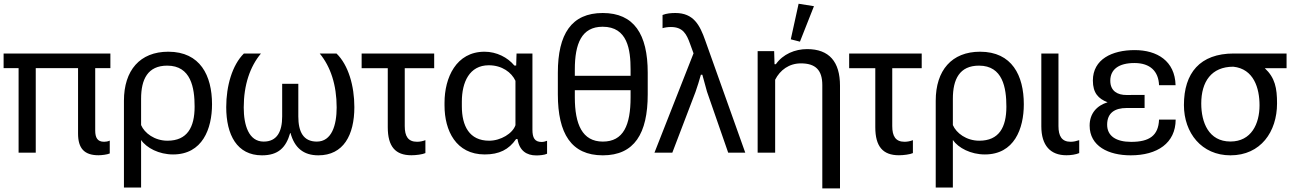

<svg xmlns="http://www.w3.org/2000/svg" viewBox="-24 -830 7035 1044"><path d="M-4.4 -459.5H77.1V0H170.4V-459.5H400.4V-104C400.4 -23.4 434.1 14.2 511.7 14.2C527.8 14.2 559.1 10.7 572.8 4.4V-65.4C563 -61 552.2 -59.1 542 -59.1C505.4 -59.1 493.7 -82 493.7 -120.6V-459.5H576.2V-539.1H-4.4Z M649.9 189.9H743.2V-68.8C772.9 -25.4 840.8 9.8 917 9.8C1076.7 9.8 1128.9 -129.4 1128.9 -263.2C1128.9 -418.9 1064.9 -548.8 891.1 -548.8C736.8 -548.8 649.9 -447.3 649.9 -282.2ZM886.7 -64.9C816.4 -64.9 761.7 -106.4 743.2 -149.9V-293C743.2 -398.9 779.3 -473.1 885.3 -473.1C1014.6 -473.1 1034.2 -352.5 1034.2 -250C1034.2 -137.7 994.1 -64.9 886.7 -64.9Z M1400.4 14.6C1489.3 14.6 1530.8 -27.3 1553.7 -106.4H1555.7C1577.6 -26.4 1626 14.6 1707 14.6C1843.3 14.6 1902.8 -95.2 1902.8 -247.6C1902.8 -362.3 1870.6 -476.1 1805.7 -539.1H1714.4C1773.4 -467.8 1806.6 -368.2 1806.6 -245.6C1806.6 -149.4 1779.8 -60.1 1698.7 -60.1C1625 -60.1 1598.1 -113.8 1598.1 -196.8V-374.5H1510.3V-196.8C1510.3 -113.8 1481.9 -60.1 1409.7 -60.1C1328.1 -60.1 1301.3 -149.9 1301.3 -245.6C1301.3 -368.2 1335.4 -467.8 1395 -539.1H1302.2C1238.3 -475.6 1206.1 -362.3 1206.1 -247.6C1206.1 -96.7 1264.6 14.6 1400.4 14.6Z M1942.4 -459H2084.5V-138.2C2084.5 -33.7 2125.5 14.2 2212.9 14.2C2237.3 14.2 2273.4 9.8 2289.1 2.4V-67.9C2275.4 -62.5 2259.3 -59.1 2243.7 -59.1C2194.8 -59.1 2176.8 -89.4 2176.8 -144.5V-459H2336.9V-539.1H1942.4Z M2611.8 9.8C2690.4 9.8 2742.7 -16.6 2782.2 -73.7H2790C2800.3 -10.3 2839.4 15.1 2892.1 15.1C2908.2 15.1 2936.5 13.2 2950.7 5.9V-64.5C2940.4 -60.5 2930.7 -58.1 2920.9 -58.1C2882.8 -58.1 2871.1 -81.5 2871.1 -124.5V-539.1H2784.7L2782.7 -473.6H2772.9C2736.8 -517.6 2676.3 -548.8 2610.8 -548.8C2456.1 -548.8 2393.1 -407.2 2393.1 -271.5V-256.3C2393.1 -119.6 2455.6 9.8 2611.8 9.8ZM2635.7 -64.9C2527.8 -64.9 2487.3 -145.5 2487.3 -252V-277.3C2487.3 -382.8 2528.3 -475.1 2633.8 -475.1C2706.1 -475.1 2757.8 -436 2778.8 -390.6V-149.4C2763.7 -104.5 2699.2 -64.9 2635.7 -64.9Z M3253.9 14.6C3425.3 14.6 3498 -104 3498 -316.9V-434.6C3498 -644.5 3423.3 -759.3 3253.4 -759.3C3083.5 -759.3 3009.3 -645 3009.3 -434.6V-316.9C3009.3 -103.5 3082.5 14.6 3253.9 14.6ZM3253.9 -60.1C3142.1 -60.1 3101.6 -154.3 3101.6 -300.8V-339.4H3404.8V-300.8C3404.8 -148.9 3365.7 -60.1 3253.9 -60.1ZM3101.6 -418V-452.1C3101.6 -592.3 3138.2 -684.6 3252.9 -684.6C3388.7 -684.6 3404.8 -559.6 3404.8 -452.1V-418Z M3534.7 0H3631.8L3757.8 -330.1C3768.1 -358.9 3778.8 -394 3787.1 -423.8H3794.9C3802.7 -395 3812 -359.9 3820.3 -331.5L3935.5 0H4028.3L3811 -609.4C3781.2 -694.3 3747.1 -759.3 3648.4 -759.3C3625.5 -759.3 3600.1 -757.3 3578.6 -748.5V-676.8C3591.3 -680.7 3607.4 -683.1 3624 -683.1C3689.5 -683.1 3709 -645 3728 -592.3L3747.1 -540Z M4447.3 194.3H4543.5V-363.8C4543.5 -494.1 4484.9 -563 4364.7 -563C4298.3 -563 4233.4 -535.6 4194.8 -481H4187.5L4185.5 -551.8H4095.7V0H4190.9V-396.5C4217.8 -449.2 4266.6 -485.4 4331.1 -485.4C4410.2 -485.4 4447.3 -449.2 4447.3 -367.2ZM4325.7 -603.5 4401.9 -796.4 4318.4 -809.6 4275.9 -616.2Z M4593.3 -459H4735.4V-138.2C4735.4 -33.7 4776.4 14.2 4863.8 14.2C4888.2 14.2 4924.3 9.8 4939.9 2.4V-67.9C4926.3 -62.5 4910.2 -59.1 4894.5 -59.1C4845.7 -59.1 4827.6 -89.4 4827.6 -144.5V-459H4987.8V-539.1H4593.3Z M5064 189.9H5157.2V-68.8C5187 -25.4 5254.9 9.8 5331.1 9.8C5490.7 9.8 5543 -129.4 5543 -263.2C5543 -418.9 5479 -548.8 5305.2 -548.8C5150.9 -548.8 5064 -447.3 5064 -282.2ZM5300.8 -64.9C5230.5 -64.9 5175.8 -106.4 5157.2 -149.9V-293C5157.2 -398.9 5193.4 -473.1 5299.3 -473.1C5428.7 -473.1 5448.2 -352.5 5448.2 -250C5448.2 -137.7 5408.2 -64.9 5300.8 -64.9Z M5774.4 14.2C5799.3 14.2 5825.7 10.3 5844.2 2.4V-67.9C5829.1 -63 5814.5 -59.1 5797.9 -59.1C5749.5 -59.1 5731.4 -89.8 5731.4 -144.5V-539.1H5638.2V-143.1C5638.2 -38.6 5688 14.2 5774.4 14.2Z M6124 14.6C6269.5 14.6 6368.2 -52.2 6368.7 -179.7H6278.3C6274.9 -91.8 6224.6 -58.6 6126.5 -58.6C6044.4 -58.6 5996.1 -90.8 5996.1 -151.9C5996.1 -216.8 6038.6 -242.7 6101.6 -242.7H6199.7V-314L6101.6 -313.5C6053.2 -313 6013.2 -334.5 6013.2 -391.1C6013.2 -452.1 6058.6 -487.3 6144.5 -487.3C6230.5 -487.3 6275.4 -441.9 6278.3 -366.7H6368.2C6364.7 -498.5 6268.1 -557.6 6145.5 -557.6C6022.9 -557.6 5918.5 -507.8 5918.5 -392.1C5918.5 -324.7 5948.2 -293 5998.5 -273.9C5941.4 -256.3 5900.9 -214.4 5900.9 -147C5900.9 -35.2 6003.4 14.6 6124 14.6Z M6666.5 14.6C6831.1 14.6 6919.9 -113.8 6919.9 -267.6C6919.9 -351.1 6909.2 -406.7 6853.5 -459H6971.7V-539.1H6684.6C6501 -539.1 6413.6 -433.1 6413.6 -258.8C6413.6 -107.4 6509.8 14.6 6666.5 14.6ZM6666.5 -60.5C6547.9 -60.5 6507.8 -164.6 6507.8 -267.1C6507.8 -385.7 6563 -467.3 6682.1 -467.3C6793 -455.6 6824.7 -351.6 6824.7 -257.3C6824.7 -157.2 6780.3 -60.5 6666.5 -60.5Z"/></svg>

Font: Winston
Style: Regular
Weight: 400
Designer: Vernon Adams, Kim Jin-seong, David Berlow, Cristiano Sobral
Foundry: The Winston Project Authors
Version: Version 3.004